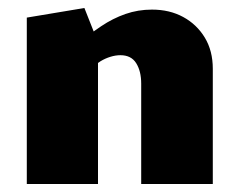

<svg xmlns="http://www.w3.org/2000/svg" viewBox="-20 -460 599 480"><path d="M333 0V-251Q333 -282 320.5 -302Q308 -322 281 -322Q269 -322 256 -318Q243 -314 231.5 -307Q220 -300 212 -289L173 -349Q204 -375 233 -394.5Q262 -414 293.5 -425Q325 -436 360 -436Q404 -436 438 -417.5Q472 -399 492 -366Q512 -333 512 -288V0ZM47 0V-416L191 -440L225 -354V0Z"/></svg>

Font: Ysabeau Office Black
Style: Regular
Weight: 900
Designer: Christian Thalmann (Catharsis Fonts)
Version: Version 2.001;gftools[0.9.30]; featfreeze: tnum,lnum,ss02